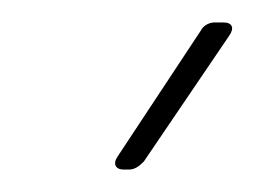

<svg xmlns="http://www.w3.org/2000/svg" viewBox="-20 -720 227 171"><path d="M90 -569H95C100 -569 104 -572 108 -576L184 -688C189 -695 187 -700 179 -700H171C166 -700 161 -697 159 -693L85 -581C80 -574 83 -569 90 -569Z"/></svg>

Font: Barlow Condensed Thin
Style: Italic
Weight: 250
Width: 3
Italic angle: -7°
Designer: Jeremy Tribby
Foundry: Tribby Type
Version: Version 1.422;hotconv 1.0.109;makeotfexe 2.5.65596